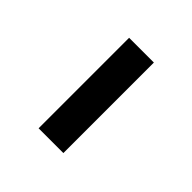

<svg xmlns="http://www.w3.org/2000/svg" viewBox="-7 -439 285 285"><g transform="rotate(-45 135.5 -297.0)"><path d="M41 -323V-271H231V-323Z"/></g></svg>

Font: Noto Sans Devanagari ExtraCondensed Light
Style: Regular
Weight: 300
Width: 2
Designer: Jelle Bosma - Monotype Design Team
Foundry: Monotype Imaging Inc.
Version: Version 2.004